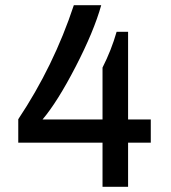

<svg xmlns="http://www.w3.org/2000/svg" viewBox="-20 -716 655 736"><path d="M143 -258H373V-457Q407 -524 427 -594H471V-258H558V-169H471V0H373V-169H50V-259Q186 -463 263 -696H368Q340 -596 270 -460.5Q200 -325 143 -258Z"/></svg>

Font: Chivo
Style: Regular
Weight: 400
Designer: Hector Gatti
Foundry: Omnibus-Type
Version: Version 1.003